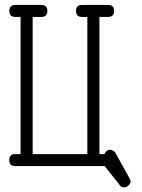

<svg xmlns="http://www.w3.org/2000/svg" viewBox="-20 -685 584 792"><path d="M411.6 0 472.2 76.2C477.4 84 483.6 87.9 490.7 87.9C498.2 87.9 504.7 85.2 510.3 79.8C515.8 74.5 518.6 69.3 518.6 64.5C518.6 59.9 517.1 55.2 514.2 50.3L456.5 -53.7C454.9 -57.6 451.5 -60.9 446.3 -63.5C441.1 -66.1 436.7 -67.4 433.1 -67.4C429.9 -67.4 426.6 -66.4 423.3 -64.5C420.1 -62.5 417.2 -59.6 414.6 -55.7L410.6 -49.3H390.1V-615.2H425.8C442.4 -615.2 450.7 -623.5 450.7 -640.1C450.7 -656.4 442.4 -664.6 425.8 -664.6H318.4C301.8 -664.6 293.5 -656.4 293.5 -640.1C293.5 -623.5 301.8 -615.2 318.4 -615.2H340.3V-49.3H114.7V-615.2H150.9C167.2 -615.2 175.3 -623.5 175.3 -640.1C175.3 -656.4 167.2 -664.6 150.9 -664.6H43C26.7 -664.6 18.6 -656.4 18.6 -640.1C18.6 -623.5 26.7 -615.2 43 -615.2H64.9V-49.3H42.5C26.2 -49.3 18.1 -41 18.1 -24.4C18.1 -8.1 26.2 0 42.5 0H89.4H90.8H365.2Z"/></svg>

Font: Nathan
Style: Regular
Weight: 400
Designer: Peter Wiegel
Foundry: Peter Wiegel
Version: Version 1.001 2009